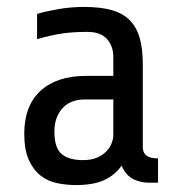

<svg xmlns="http://www.w3.org/2000/svg" viewBox="-20 -527 521 554"><path d="M406 0Q399 0 388.5 -2Q378 -4 367 -9Q356 -14 346.5 -24Q337 -34 331 -49Q312 -22 281 -7.5Q250 7 199 7Q172 7 145 1.5Q118 -4 97 -20.5Q76 -37 63 -66Q50 -95 50 -141Q50 -222 97 -265Q144 -308 228 -308H307V-362Q307 -394 288.5 -414.5Q270 -435 232 -435Q189 -435 157 -430Q125 -425 87 -414V-487Q115 -495 150 -501Q185 -507 222 -507Q271 -507 303.5 -497.5Q336 -488 355.5 -467.5Q375 -447 383.5 -416Q392 -385 392 -342V-102Q392 -87 402 -78.5Q412 -70 436 -70V0ZM219 -65Q245 -65 262 -73Q279 -81 289 -92.5Q299 -104 303 -116Q307 -128 307 -135V-240H223Q207 -240 191.5 -235Q176 -230 164 -218.5Q152 -207 144.5 -189.5Q137 -172 137 -147Q137 -100 158 -82.5Q179 -65 219 -65Z"/></svg>

Font: Share
Style: Regular
Weight: 400
Designer: Ralph du Carrois
Version: Version 1.001